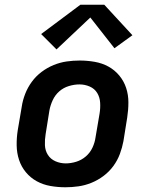

<svg xmlns="http://www.w3.org/2000/svg" viewBox="-20 -784 640 812"><path d="M257 8Q224 8 193 2.5Q162 -3 135.5 -17.5Q109 -32 89.5 -55.5Q70 -79 60.5 -108Q51 -137 50.5 -169Q50 -201 55 -233L72 -333Q76 -360 86.5 -387Q97 -414 114.5 -438Q132 -462 156 -480Q180 -498 207 -509Q234 -520 261.5 -524Q289 -528 317 -528Q349 -528 380.5 -522.5Q412 -517 438.5 -502.5Q465 -488 484.5 -464.5Q504 -441 513.5 -412Q523 -383 523 -351Q523 -319 518 -287L502 -187Q497 -160 487 -133Q477 -106 459.5 -82Q442 -58 418 -40Q394 -22 367 -11Q340 0 312 4Q284 8 257 8ZM258 -93Q280 -93 302.5 -100Q325 -107 343 -122.5Q361 -138 371 -159.5Q381 -181 384 -203L401 -303Q405 -327 403.5 -350Q402 -373 391 -391Q380 -409 359.5 -418Q339 -427 316 -427Q294 -427 271 -420Q248 -413 230.5 -397.5Q213 -382 203 -360.5Q193 -339 189 -317L173 -217Q169 -193 170 -170Q171 -147 182.5 -129Q194 -111 214.5 -102Q235 -93 258 -93ZM219 -575 154 -640 320 -764H421L540 -635L464 -580L362 -710Z"/></svg>

Font: Iosevka SS04 Extended
Style: Bold Italic
Weight: 700
Width: 7
Italic angle: -9°
Monospace: yes
Designer: Belleve Invis
Foundry: Belleve Invis
Version: Version 19.0.0; ttfautohint (v1.8.4)